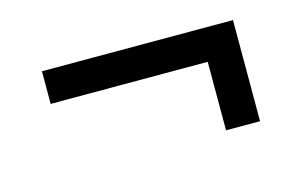

<svg xmlns="http://www.w3.org/2000/svg" viewBox="-43 -449 627 398"><g transform="rotate(-15 270.0 -249.5)"><path d="M402 -141V-288H65V-358H475V-141Z"/></g></svg>

Font: Carrois Gothic
Style: Regular
Weight: 400
Designer: Ralph du Carrois
Foundry: Ralph du Carrois
Version: Version 1.002